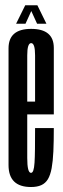

<svg xmlns="http://www.w3.org/2000/svg" viewBox="-20 -717 243 740"><path d="M99.4 3.8Q12.9 3.8 12.9 -80.9Q12.9 -165.5 12.9 -299.9Q12.9 -455.8 12.9 -530.8Q12.9 -605.7 100.1 -605.7Q187.4 -605.7 187.4 -532.3Q187.4 -458.9 187.4 -301.8Q187.4 -288.5 187.4 -276.1H77.2V-325.3H121.5L115.2 -316.6Q115.2 -456.4 115.2 -503.6Q115.2 -550.8 100.1 -550.8Q85 -550.8 85 -503.6Q85 -456.4 85 -302.4Q85 -165.6 85 -108.2Q85 -50.8 99.4 -50.8ZM99.4 -50.8Q105.2 -50.8 108.4 -60.2Q111.7 -69.7 113.1 -90.2Q114.4 -110.6 114.8 -143.7Q115.2 -176.8 115.2 -223.4H187.4Q187.4 -171.7 185.7 -133.6Q183.9 -95.4 179.1 -69Q174.2 -42.5 164.7 -26.5Q155.1 -10.6 139.1 -3.4Q123.1 3.8 99.4 3.8L95.1 -21.1ZM42 -625.4 77.2 -696.6H124.1L159 -625.4H123L100.6 -674.5L78.2 -625.4Z"/></svg>

Font: Anybody UltraCondensed Thin
Style: Regular
Weight: 100
Width: 1
Designer: Tyler Finck
Foundry: Etcetera Type Company
Version: Version 1.110